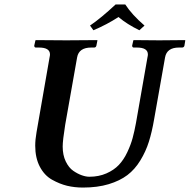

<svg xmlns="http://www.w3.org/2000/svg" viewBox="-20 -825 847 857"><path d="M638.2 -568.8Q640.1 -576.7 640.1 -582Q640.1 -612.8 590.8 -612.8H577.1Q570.3 -612.8 569.8 -621.1L575.2 -645L577.1 -646Q652.3 -645 690.9 -645Q690.9 -645 805.2 -646L807.1 -645L803.2 -621.1Q801.3 -613.3 793 -612.8H778.8Q724.6 -612.8 716.8 -568.8L668 -293Q658.2 -235.8 644.5 -192.4Q630.9 -148.9 606.4 -108.9Q582 -68.8 548.6 -43.5Q515.1 -18.1 465.1 -2.9Q415 12.2 350.1 12.2Q313 12.2 279.5 4.2Q246.1 -3.9 212.2 -22.9Q178.2 -42 157.7 -81.1Q137.2 -120.1 137.2 -174.8Q137.2 -201.7 143.1 -234.9L201.2 -568.8Q203.1 -576.7 203.1 -582Q203.1 -612.8 153.8 -612.8H140.1Q133.3 -612.8 132.8 -621.1L138.2 -645L140.1 -646Q237.3 -645 275.9 -645L413.1 -646L415 -645L410.2 -621.1Q408.2 -613.3 400.9 -612.8H387.2Q332 -612.8 324.2 -568.8L271 -268.1Q259.8 -198.2 259.8 -170.9Q259.8 -132.8 273.4 -104.5Q287.1 -76.2 307.1 -62.5Q327.1 -48.8 345.5 -42.5Q363.8 -36.1 378.9 -36.1Q420.9 -36.1 454.8 -51Q488.8 -65.9 510.5 -88.9Q532.2 -111.8 548.1 -145.5Q564 -179.2 572 -209Q580.1 -238.8 586.9 -275.9ZM539.1 -805.2Q568.8 -759.3 625 -710.9L602.1 -689.9Q546.9 -716.8 508.8 -749Q458 -715.8 397 -689.9L381.8 -710.9Q430.7 -744.1 496.1 -805.2Z"/></svg>

Font: Linux Libertine O
Style: Semibold Italic
Weight: 600
Italic angle: -11.5°
Designer: Philipp H. Poll
Foundry: Philipp H. Poll
Version: Version 5.1.2